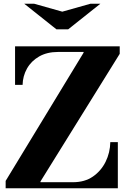

<svg xmlns="http://www.w3.org/2000/svg" viewBox="-20 -1000 661 1020"><path d="M10 -7V-39L424 -720V-726L616 -732V-714L195 -36V-23ZM10 0V-32H368Q430 -32 473.5 -62Q517 -92 541 -140.5Q565 -189 566 -245H606V0ZM60 -549V-754H616V-724H288Q230 -724 188 -700Q146 -676 123.5 -636Q101 -596 100 -549ZM280 -844 109 -980H162L311 -938L460 -980H513L342 -844Z"/></svg>

Font: Libre Bodoni
Style: Regular
Weight: 400
Designer: Pablo Impallari, Rodrigo Fuenzalida
Foundry: Impallari Type
Version: Version 2.005;gftools[0.9.23]